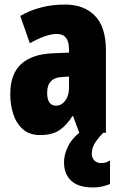

<svg xmlns="http://www.w3.org/2000/svg" viewBox="-20 -583 534 843"><path d="M266 -563Q349 -563 397 -513.5Q445 -464 445 -363V0H328L301 -73H298Q271 -31 239.5 -10.5Q208 10 156 10Q109 10 80 -16Q51 -42 38 -83Q25 -124 25 -169Q25 -258 72.5 -301.5Q120 -345 211 -349L283 -352V-366Q283 -434 230 -434Q183 -434 111 -393L69 -513Q110 -537 159.5 -550Q209 -563 266 -563ZM253 -245Q187 -242 187 -176Q187 -119 226 -119Q250 -119 266.5 -141Q283 -163 283 -198V-247ZM383 93Q383 109 394 121Q405 133 424 133Q438 133 447 129.5Q456 126 463 122V225Q451 230 432 235Q413 240 388 240Q324 240 292.5 210.5Q261 181 261 129Q261 95 280 57Q299 19 350 -17L433 0Q402 33 392.5 52.5Q383 72 383 93Z"/></svg>

Font: Noto Sans Thai Looped ExtraCondensed Black
Style: Regular
Weight: 900
Width: 2
Designer: Sasikarn Vongin, Ben Mitchell
Foundry: The Fontpad Ltd
Version: Version 1.001; ttfautohint (v1.8.4.7-5d5b)